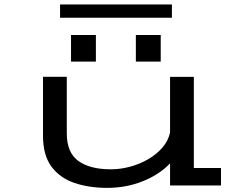

<svg xmlns="http://www.w3.org/2000/svg" viewBox="-20 -854 1140 884"><path d="M473 11Q390.5 11 323.5 -11.5Q256.5 -34 217.2 -86.5Q178 -139 178 -228.5V-500.5H287.5V-240Q287.5 -151 341 -112.8Q394.5 -74.5 490 -74.5Q534.5 -74.5 579 -86.5Q623.5 -98.5 662.2 -121Q701 -143.5 727.8 -174.5Q754.5 -205.5 763 -243.5V-500H872.5V-80.5H997.5V0H763V-102Q714.5 -50.5 638 -19.8Q561.5 11 473 11ZM307 -693H421.5V-570.5H307ZM605.5 -693H720V-570.5H605.5ZM256.5 -772.5V-833.5H771.5V-772.5Z"/></svg>

Font: Trispace Expanded
Style: Regular
Weight: 400
Width: 7
Designer: Tyler Finck
Foundry: Etcetera Type Company
Version: Version 1.210; ttfautohint (v1.8.3)